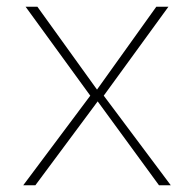

<svg xmlns="http://www.w3.org/2000/svg" viewBox="-20 -550 576 570"><path d="M49 0 248 -266 56 -530H91L268 -284L444 -530H480L288 -266L487 0H452L270 -249L85 0Z"/></svg>

Font: Geist Thin
Style: Regular
Weight: 400
Designer: Basement.studio, Andrés Briganti, Mateo Zaragoza
Foundry: Basement.studio, Vercel, Andrés Briganti, Guido Ferreyra, Mateo Zaragoza
Version: Version 1.401